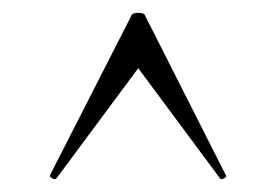

<svg xmlns="http://www.w3.org/2000/svg" viewBox="-20 -654 432 300"><path d="M333 -380Q335 -378 330.5 -375.5Q326 -373 324 -375L196 -547.4L68 -375Q65.8 -373 61.4 -375.5Q57 -378 58 -380L185 -629Q186 -634 196 -634Q206 -634 207 -629Z"/></svg>

Font: Cormorant Infant Light
Style: Regular
Weight: 300
Designer: Christian Thalmann (Catharsis Fonts)
Foundry: Catharsis Fonts
Version: Version 4.001